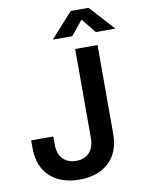

<svg xmlns="http://www.w3.org/2000/svg" viewBox="-101 -1014 820 1094"><g transform="rotate(-10 308.5 -467.5)"><path d="M269.5 9.8Q162.6 9.8 99.4 -48.6Q36.1 -106.9 36.1 -215.3V-258.3H164.1V-214.4Q164.1 -157.7 192.6 -128.2Q221.2 -98.6 269 -98.6Q316.9 -98.6 345.2 -128.2Q373.5 -157.7 373.5 -214.4V-727.5H502.9V-214.8Q502.9 -106.9 439.7 -48.6Q376.5 9.8 269.5 9.8ZM369.6 -802.2H259.3V-804.7L386.2 -945.3H489.3L617.2 -804.7V-802.2H506.3L438 -885.7Z"/></g></svg>

Font: Inter 20pt SemiBold
Style: Regular
Weight: 600
Version: Version 4.001;git-66647c0bb